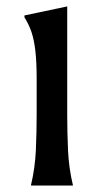

<svg xmlns="http://www.w3.org/2000/svg" viewBox="-20 -577 297 597"><path d="M94 -222V-330Q94 -384 90 -418.5Q86 -453 78 -477Q70 -501 56 -523V-529L189 -557V-222Q189 -166 191.5 -110Q194 -54 207 0H76Q89 -54 91.5 -110Q94 -166 94 -222Z"/></svg>

Font: Faculty Glyphic
Style: Regular
Weight: 400
Designer: Koto Studio, Dylan Young
Foundry: Koto Studio
Version: Version 1.004; ttfautohint (v1.8.4.7-5d5b)